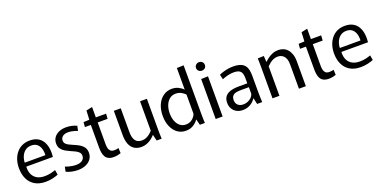

<svg xmlns="http://www.w3.org/2000/svg" viewBox="-17 -1544 4652 2347"><g transform="rotate(-20 2309.5 -370.0)"><path d="M293 11Q208 11 151.5 -23.5Q95 -58 67 -118.5Q39 -179 39 -258Q39 -316 55 -365Q71 -414 101.5 -451.5Q132 -489 176 -510Q220 -531 277 -531Q336 -531 377 -509.5Q418 -488 442 -449.5Q466 -411 474.5 -359Q483 -307 476 -245H89L134 -279Q123 -214 138.5 -164.5Q154 -115 195.5 -86.5Q237 -58 304 -58Q347 -58 384.5 -67Q422 -76 446 -85L457 -22Q427 -9 383 1Q339 11 293 11ZM90 -297H397Q398 -302 398 -306Q398 -310 398 -313Q398 -360 384 -394.5Q370 -429 343 -448Q316 -467 274 -467Q225 -467 191.5 -439.5Q158 -412 142 -367Q126 -322 129 -272Z M710 11Q671 11 630.5 2Q590 -7 560 -22L573 -84Q590 -77 613 -70.5Q636 -64 661.5 -60Q687 -56 712 -56Q764 -56 792.5 -78Q821 -100 821 -136Q821 -164 804 -181.5Q787 -199 760.5 -212.5Q734 -226 704 -238Q672 -252 641 -269.5Q610 -287 589.5 -315Q569 -343 569 -385Q569 -429 591.5 -461.5Q614 -494 655 -512.5Q696 -531 751 -531Q789 -531 825 -522.5Q861 -514 887 -501L874 -439Q860 -445 839.5 -451Q819 -457 797 -461Q775 -465 752 -465Q705 -465 680.5 -444Q656 -423 656 -392Q656 -367 670.5 -350.5Q685 -334 709.5 -322Q734 -310 762 -298Q795 -285 829 -266Q863 -247 885.5 -218Q908 -189 908 -143Q908 -97 883 -62Q858 -27 813.5 -8Q769 11 710 11Z M1177 11Q1135 11 1108.5 -3Q1082 -17 1069 -40.5Q1056 -64 1051 -94Q1046 -124 1046 -156V-454H969L974 -517L1050 -520L1056 -638L1135 -655V-520H1268L1264 -454H1135V-166Q1135 -142 1140.5 -118.5Q1146 -95 1162.5 -80Q1179 -65 1211 -65Q1227 -65 1241.5 -67.5Q1256 -70 1267 -73L1270 -5Q1254 1 1228 6Q1202 11 1177 11Z M1538 11Q1482 11 1444 -14.5Q1406 -40 1387.5 -88Q1369 -136 1369 -204V-520H1459V-208Q1459 -138 1485.5 -100Q1512 -62 1571 -62Q1601 -62 1627 -73.5Q1653 -85 1674 -102.5Q1695 -120 1710 -137V-520H1799V-145Q1799 -102 1799.5 -67Q1800 -32 1802 0H1737L1718 -79H1716Q1698 -58 1671 -37Q1644 -16 1610 -2.5Q1576 11 1538 11Z M2117 11Q2055 11 2008.5 -22.5Q1962 -56 1935.5 -116.5Q1909 -177 1909 -255Q1909 -337 1936 -398.5Q1963 -460 2012 -495.5Q2061 -531 2125 -531Q2171 -531 2209 -512.5Q2247 -494 2270 -469H2272V-748L2361 -751V-132Q2361 -113 2361.5 -89Q2362 -65 2362.5 -42Q2363 -19 2364 0H2299L2280 -75H2278Q2253 -39 2212.5 -14Q2172 11 2117 11ZM2142 -61Q2192 -61 2226 -89.5Q2260 -118 2272 -154V-403Q2250 -427 2218.5 -443Q2187 -459 2150 -459Q2102 -459 2068.5 -431.5Q2035 -404 2017.5 -358Q2000 -312 2000 -256Q2000 -201 2017 -156.5Q2034 -112 2066 -86.5Q2098 -61 2142 -61Z M2505 -520 2595 -523V0H2505ZM2550 -613Q2526 -613 2509 -628Q2492 -643 2492 -667Q2492 -692 2509 -707.5Q2526 -723 2550 -723Q2574 -723 2590.5 -707.5Q2607 -692 2607 -667Q2607 -643 2590.5 -628Q2574 -613 2550 -613Z M2857 11Q2811 11 2776.5 -8Q2742 -27 2723 -60Q2704 -93 2704 -136Q2704 -181 2721.5 -209Q2739 -237 2768.5 -252Q2798 -267 2834 -272.5Q2870 -278 2907 -278H3017V-341Q3017 -366 3013.5 -387.5Q3010 -409 2999.5 -425.5Q2989 -442 2967 -451.5Q2945 -461 2907 -461Q2866 -461 2826.5 -451Q2787 -441 2754 -427L2739 -491Q2766 -503 2796.5 -512Q2827 -521 2859.5 -526Q2892 -531 2921 -531Q2981 -531 3018 -516.5Q3055 -502 3074 -476.5Q3093 -451 3099.5 -417Q3106 -383 3106 -344V-128Q3106 -99 3107.5 -63.5Q3109 -28 3110 0H3044L3026 -80H3024Q2999 -40 2955.5 -14.5Q2912 11 2857 11ZM2885 -52Q2930 -52 2968.5 -76.5Q3007 -101 3019 -141V-227H2919Q2899 -227 2876.5 -225Q2854 -223 2834 -215.5Q2814 -208 2802 -190Q2790 -172 2790 -141Q2790 -99 2816 -75.5Q2842 -52 2885 -52Z M3244 -375Q3244 -418 3243.5 -453Q3243 -488 3242 -520L3321 -523L3326 -445H3329Q3347 -463 3373.5 -483Q3400 -503 3434.5 -517Q3469 -531 3510 -531Q3543 -531 3573.5 -519Q3604 -507 3627 -482Q3650 -457 3664 -417.5Q3678 -378 3678 -322V0H3588V-318Q3588 -359 3578 -386Q3568 -413 3551.5 -429Q3535 -445 3515.5 -451.5Q3496 -458 3477 -458Q3445 -458 3418 -446Q3391 -434 3370 -416.5Q3349 -399 3334 -383V0H3244Z M3975 11Q3933 11 3906.5 -3Q3880 -17 3867 -40.5Q3854 -64 3849 -94Q3844 -124 3844 -156V-454H3767L3772 -517L3848 -520L3854 -638L3933 -655V-520H4066L4062 -454H3933V-166Q3933 -142 3938.5 -118.5Q3944 -95 3960.5 -80Q3977 -65 4009 -65Q4025 -65 4039.5 -67.5Q4054 -70 4065 -73L4068 -5Q4052 1 4026 6Q4000 11 3975 11Z M4392 11Q4307 11 4250.5 -23.5Q4194 -58 4166 -118.5Q4138 -179 4138 -258Q4138 -316 4154 -365Q4170 -414 4200.5 -451.5Q4231 -489 4275 -510Q4319 -531 4376 -531Q4435 -531 4476 -509.5Q4517 -488 4541 -449.5Q4565 -411 4573.5 -359Q4582 -307 4575 -245H4188L4233 -279Q4222 -214 4237.5 -164.5Q4253 -115 4294.5 -86.5Q4336 -58 4403 -58Q4446 -58 4483.5 -67Q4521 -76 4545 -85L4556 -22Q4526 -9 4482 1Q4438 11 4392 11ZM4189 -297H4496Q4497 -302 4497 -306Q4497 -310 4497 -313Q4497 -360 4483 -394.5Q4469 -429 4442 -448Q4415 -467 4373 -467Q4324 -467 4290.5 -439.5Q4257 -412 4241 -367Q4225 -322 4228 -272Z"/></g></svg>

Font: Murecho Thin
Style: Regular
Weight: 400
Version: Version 1.010